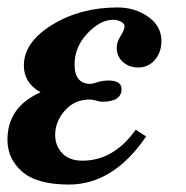

<svg xmlns="http://www.w3.org/2000/svg" viewBox="-25 -482 499 515"><path d="M83 -234V-235Q39 -260 39 -306Q39 -369 115 -415.5Q191 -462 290 -462Q337 -462 372.5 -437Q408 -412 408 -372Q408 -342 390.5 -321.5Q373 -301 346 -301Q321 -301 304.5 -316Q288 -331 288 -354Q288 -369 298.5 -385.5Q309 -402 309 -412Q309 -419 299 -424Q289 -429 279 -429Q244 -429 209.5 -392.5Q175 -356 175 -309Q175 -257 218 -257Q222 -257 236.5 -261.5Q251 -266 266 -266Q301 -266 301 -243Q301 -209 248 -209Q244 -209 233.5 -212Q223 -215 215 -215Q175 -215 149 -185.5Q123 -156 123 -120Q123 -91 142 -71Q161 -51 196 -51Q280 -51 339 -134L367 -116Q279 13 160 13Q74 13 34.5 -21.5Q-5 -56 -5 -107Q-5 -195 83 -234Z"/></svg>

Font: STIX MathJax Main
Style: Bold Italic
Weight: 700
Italic angle: -16.33°
Designer: MicroPress Inc., with final additions and corrections provided by Coen Hoffman, Elsevier (retired)
Version: Version 1.1.1